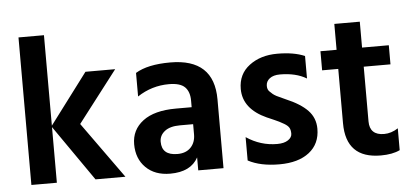

<svg xmlns="http://www.w3.org/2000/svg" viewBox="-49 -795 1932 901"><g transform="rotate(-5 917.5 -345.0)"><path d="M185 0H65V-695H185V-269L364 -507H504L318 -265L508 0H367L185 -262Z M719 4Q647 4 604.5 -38Q562 -80 562 -148Q562 -216 616 -257Q670 -298 772 -298H846V-329Q846 -371 824 -393Q802 -415 749 -415Q668 -415 600 -370V-481Q657 -516 764 -516Q970 -516 970 -324V0H851V-61Q816 4 719 4ZM761 -85Q801 -85 823.5 -108.5Q846 -132 846 -170V-218H784Q737 -218 712 -198.5Q687 -179 687 -149Q687 -85 761 -85Z M1425 -146Q1425 -75 1374 -35Q1323 5 1233.5 5Q1144 5 1086 -26V-136Q1153 -91 1231 -91Q1264 -91 1282.5 -103.5Q1301 -116 1301 -133.5Q1301 -151 1295 -161.5Q1289 -172 1272 -182Q1250 -195 1227.5 -204.5Q1205 -214 1203.5 -215Q1202 -216 1199 -217Q1196 -218 1194 -219Q1083 -269 1083 -363Q1083 -433 1136 -473Q1189 -513 1267.5 -513Q1346 -513 1397 -491V-385Q1347 -415 1272 -415Q1241 -415 1223.5 -401.5Q1206 -388 1206 -367Q1206 -350 1215 -341Q1224 -332 1230 -327Q1236 -322 1247 -316Q1274 -303 1288 -297Q1357 -268 1391 -232.5Q1425 -197 1425 -146Z M1711 5Q1547 5 1547 -161V-417H1471V-507H1547V-629H1667V-507H1793V-417H1667V-159Q1667 -127 1684 -110.5Q1701 -94 1735 -94Q1769 -94 1801 -115V-12Q1766 5 1711 5Z"/></g></svg>

Font: Hind Colombo SemiBold
Style: Regular
Weight: 600
Designer: Jyotish Sonowal, Aditi Pimprikar
Foundry: Indian Type Foundry
Version: Version 1.000;PS 1.0;hotconv 1.0.86;makeotf.lib2.5.63406; tt